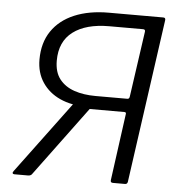

<svg xmlns="http://www.w3.org/2000/svg" viewBox="-53 -792 791 842"><g transform="rotate(5 343.0 -371.0)"><path d="M475 0Q463 0 465 -12L505 -305Q507 -314 498 -314H327V-323Q263 -323 213.5 -345.5Q164 -368 135.5 -410.5Q107 -453 107 -511Q107 -585 142 -636.5Q177 -688 241 -715Q305 -742 392 -742H632Q643 -742 641 -730L540 -11Q539 -5 536 -2.5Q533 0 528 0ZM41 0Q35 0 33.5 -4Q32 -8 37 -14L286 -349L363 -338L118 -7Q116 -4 111.5 -2Q107 0 102 0ZM366 -373H506Q515 -373 516 -385L557 -672Q559 -683 548 -683H399Q297 -683 240 -640Q183 -597 183 -513Q183 -462 207 -431.5Q231 -401 272 -387Q313 -373 366 -373Z"/></g></svg>

Font: Libre Franklin Light
Style: Italic
Weight: 300
Italic angle: -8°
Designer: Pablo Impallari, Rodrigo Fuenzalida, Nhung Nguyen
Foundry: Impallari Type
Version: Version 3.000